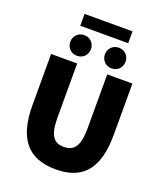

<svg xmlns="http://www.w3.org/2000/svg" viewBox="-171 -1065 1013 1189"><g transform="rotate(20 336.0 -471.0)"><path d="M338 12C520 12 604 -92 604 -314V-650H438V-294C438 -178 406 -136 338 -136C270 -136 240 -178 240 -294V-650H68V-314C68 -92 156 12 338 12ZM222 -694C262 -694 290 -724 290 -762C290 -800 262 -830 222 -830C182 -830 154 -800 154 -762C154 -724 182 -694 222 -694ZM178 -876H494V-954H178ZM450 -694C490 -694 518 -724 518 -762C518 -800 490 -830 450 -830C410 -830 382 -800 382 -762C382 -724 410 -694 450 -694Z"/></g></svg>

Font: Giro Sans Black
Style: Regular
Weight: 900
Designer: Paul D. Hunt
Foundry: Adobe Systems Incorporated
Version: Version 1.000;PS 1.0;hotconv 1.0.88;makeotf.lib2.5.647800